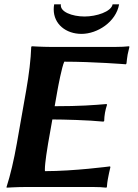

<svg xmlns="http://www.w3.org/2000/svg" viewBox="-20 -861 634 884"><path d="M528.4 -841H498.4C492.4 -807 423.5 -785 369.5 -785C311.5 -785 254.4 -807 260.4 -841H229.4C228 -833 227.3 -825.3 227.3 -817.9C227.3 -750.1 283.3 -705 355.4 -705C428.4 -705 514.1 -760 528.4 -841ZM201.4 -200 221 -311C269 -311 388.4 -308 456.2 -301L459.7 -304C459.3 -313 461.8 -333 463.4 -342C465 -351 469.4 -370 472.9 -379L470.5 -382C410.6 -377 349.7 -372 231.7 -372L244.6 -445C247.6 -462 264.6 -553 275.9 -577C409.9 -577 559.7 -565 559.7 -565L562.4 -569C562.9 -577 566.1 -601 567.7 -610C569.1 -618 572.2 -631 575.8 -645L574.4 -648C558 -646 534.8 -645 513.8 -645H209.8C175.8 -645 126.4 -648 126.4 -648L123.8 -645C121.8 -588 113.8 -520 100.6 -445L57.4 -200C44.2 -125 27.6 -54 10.1 0L10.6 3C10.6 3 61.1 0 96.1 0H410.1C431.1 0 453.9 1 469.6 3L472.1 0C472.9 -13.2 474.7 -26 476.5 -36C478.2 -46 485.8 -83 488.2 -91L486.9 -95C486.9 -95 321 -73 187 -73C186.7 -75.1 186.6 -77.7 186.6 -80.7C186.6 -111.6 198.7 -184.5 201.4 -200Z"/></svg>

Font: Linux Biolinum O 
Style: Bold Italic
Weight: 700
Designer: Philipp H. Poll
Foundry: Philipp H. Poll
Version: Version 1.3.2